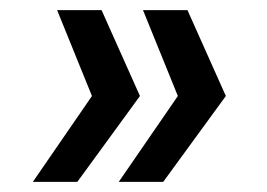

<svg xmlns="http://www.w3.org/2000/svg" viewBox="-20 -458 528 380"><path d="M181 -438 257 -268 133 -98H45L162 -268L93 -438ZM351 -438 427 -268 303 -98H215L332 -268L263 -438Z"/></svg>

Font: Ropa Sans
Style: Italic
Weight: 400
Version: Version 1.100